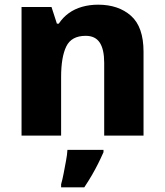

<svg xmlns="http://www.w3.org/2000/svg" viewBox="-20 -579 703 820"><path d="M399 -559Q486 -559 539.5 -511.5Q593 -464 593 -358V0H425V-311Q425 -368 406 -397Q387 -426 346 -426Q285 -426 263 -380.5Q241 -335 241 -250V0H72V-549H200L223 -478H231Q249 -505 274 -523Q299 -541 331 -550Q363 -559 399 -559ZM422 71Q411 96 399 120Q387 144 372.5 169Q358 194 340 221H241V208Q247 187 252 160.5Q257 134 262 107.5Q267 81 268 61H422Z"/></svg>

Font: Noto Sans Cham ExtraBold
Style: Regular
Weight: 800
Version: Version 2.002